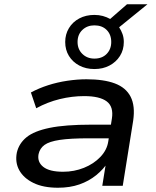

<svg xmlns="http://www.w3.org/2000/svg" viewBox="-20 -872 733 901"><path d="M252 9Q183 9 137 -13.5Q91 -36 70.5 -73Q50 -110 59 -156Q69 -199 104.5 -228Q140 -257 213 -272Q286 -287 408 -287H519L509 -223H397Q310 -223 260.5 -215.5Q211 -208 189 -192Q167 -176 161 -149Q154 -112 183 -89Q212 -66 276 -66Q328 -66 374 -84.5Q420 -103 451 -135.5Q482 -168 488 -208L505 -315Q514 -371 481 -396Q448 -421 375 -421Q318 -421 260.5 -407Q203 -393 150 -364L125 -438Q162 -458 205.5 -472Q249 -486 296 -493Q343 -500 386 -500Q467 -500 519 -480.5Q571 -461 593 -418Q615 -375 605 -306L556 0H460L478 -112L488 -113Q466 -78 431.5 -50Q397 -22 352.5 -6.5Q308 9 252 9ZM423 -548Q383 -548 352 -564.5Q321 -581 303.5 -609.5Q286 -638 286 -675Q286 -711 303.5 -740Q321 -769 352 -785.5Q383 -802 423 -802Q444 -802 462.5 -797Q481 -792 497 -783L576 -852H672L539 -744Q549 -729 555 -712Q561 -695 561 -675Q561 -638 543 -609.5Q525 -581 494 -564.5Q463 -548 423 -548ZM423 -597Q459 -597 480.5 -619Q502 -641 502 -675Q502 -710 480.5 -731.5Q459 -753 423 -753Q389 -753 366.5 -731.5Q344 -710 344 -675Q344 -641 366.5 -619Q389 -597 423 -597Z"/></svg>

Font: Nunito Sans 10pt Expanded Medium
Style: Italic
Weight: 500
Width: 7
Italic angle: -9°
Designer: Vernon Adams
Foundry: Vernon Adams
Version: Version 3.101;gftools[0.9.27]